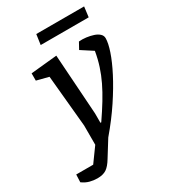

<svg xmlns="http://www.w3.org/2000/svg" viewBox="-269 -760 908 1029"><g transform="rotate(-30 185.0 -246.0)"><path d="M24 171Q1 171 -22 165Q-45 159 -67 143L-65 96H40L103 9V-110L73 -429L-1 -448V-493L161 -509L186 -137V-79H191Q226 -130 252.5 -173.5Q279 -217 298.5 -257.5Q318 -298 331.5 -339.5Q345 -381 353 -428L282 -474L304 -514Q326 -516 349 -513Q372 -510 392 -503.5Q412 -497 424.5 -485.5Q437 -474 437 -458Q437 -428 420.5 -379Q404 -330 372 -268Q340 -206 293 -135Q246 -64 183 10L122 108Q101 143 80 157Q59 171 24 171ZM117 -600 126 -663H422L414 -600Z"/></g></svg>

Font: Faustina Light Medium
Style: Italic
Weight: 500
Italic angle: -8°
Version: Version 1.200